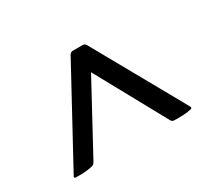

<svg xmlns="http://www.w3.org/2000/svg" viewBox="-96 -906 861 782"><g transform="rotate(-30 335.0 -515.5)"><path d="M59 -299Q53 -290 63 -289Q83 -288 104 -289.5Q125 -291 142 -295Q150 -297 156 -306L331 -629L512 -299Q517 -290 526 -290Q546 -289 567 -290Q588 -291 606 -295Q616 -298 611 -306L372 -733Q366 -742 357 -742H310Q301 -742 295 -733Z"/></g></svg>

Font: Hahmlet SemiBold
Style: Regular
Weight: 600
Version: Version 1.002